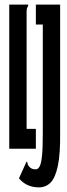

<svg xmlns="http://www.w3.org/2000/svg" viewBox="-20 -643 290 830"><path d="M148 167Q123 167 101.5 158Q80 149 62 128L95 55Q101 62 99.5 65Q98 68 106 77Q110 82 116.5 85.5Q123 89 135 89Q144 89 151 77Q158 65 161.5 31.5Q165 -2 165 -68V-537H135V-623H240V-69Q241 23 230 74.5Q219 126 198.5 146.5Q178 167 148 167ZM20 0V-623H102Q102 -616 100.5 -614.5Q99 -613 97 -609Q95 -605 95 -589V-86H135V0Z"/></svg>

Font: Inconsolata UltraCondensed ExtraBold
Style: Regular
Weight: 800
Width: 1
Monospace: yes
Designer: Raph Levien, Cyreal, Brenton Simpson
Foundry: Raph Levien, Cyreal, Google
Version: Version 3.001; ttfautohint (v1.8.2.53-6de2)